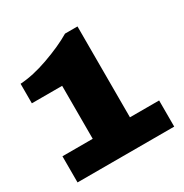

<svg xmlns="http://www.w3.org/2000/svg" viewBox="-107 -816 563 587"><g transform="rotate(-30 174.5 -522.5)"><path d="M242.2 -408.2H345.2V-315.9H3.9V-408.2H110.8V-595.2H3.9V-664.1Q49.8 -667 103 -686Q160.6 -706.5 198.2 -729H242.2Z"/></g></svg>

Font: Archivo-RBTV
Style: Regular
Weight: 500
Designer: Hector Gatti
Foundry: Hector Gatti
Version: ""